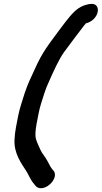

<svg xmlns="http://www.w3.org/2000/svg" viewBox="-20 -746 528 997"><path d="M426.9 -721C385.3 -710.2 359.7 -679.5 343.6 -661.5C330.2 -646.5 313.5 -623.7 285.3 -586.3C231.2 -512.6 201 -477.4 160.2 -386.1C140.6 -342.6 124.6 -312.4 108 -262.1C95.6 -220.5 82.5 -186.2 74 -142.7C67.1 -106.7 56.8 -60.6 55.5 -22.8C50.7 50.5 91.8 103.6 117.2 143.5C129.2 162.3 137.4 187.4 158.2 210.8L163.7 218C170.6 227.2 182.3 232.1 195.5 231.2C239.1 228.5 283.9 170.4 257.5 139.7L251.5 133.1C244.3 123.7 239.5 116.2 232.5 101.6C221.6 79.9 210.5 64.4 197.3 46C190.4 34.5 169.2 -12.6 166.4 -25C162.2 -43.8 163.5 -63.7 169.5 -100.7C177.1 -137.9 182.6 -175.4 193.7 -209.4C205.9 -246.6 216.3 -284.8 231.1 -315.3C257.1 -374.3 285 -436.5 312.2 -474.7C324.2 -491.5 404 -598.1 417.3 -614.4C420.4 -617.9 424.3 -622.5 426.6 -625.2C428 -625.4 429.4 -625.7 431 -626.2C482.8 -641.6 501.7 -698.2 478.1 -718.7C466.2 -729 447.9 -726.7 426.9 -721Z"/></svg>

Font: Take Off
Style: Hosehead
Weight: 400
Foundry: Cannot Into Space Fonts
Version: Version 0.89